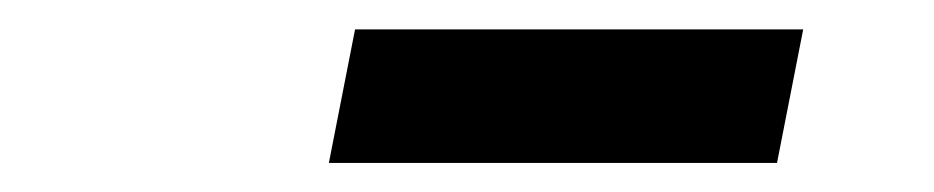

<svg xmlns="http://www.w3.org/2000/svg" viewBox="-20 -780 642 132"><path d="M224.1 -759.8H532.2L514.2 -668H206.1Z"/></svg>

Font: Hack
Style: Bold Italic
Weight: 700
Italic angle: -11°
Monospace: yes
Designer: Christopher Simpkins
Foundry: Christopher Simpkins
Version: Version 2.017; ttfautohint (v1.4.1) -l 4 -r 80 -G 350 -x 0 -